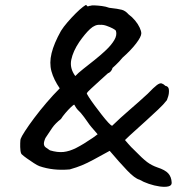

<svg xmlns="http://www.w3.org/2000/svg" viewBox="-20 -673 704 765"><path d="M664 54Q665 66 651.5 69.5Q638 73 616.5 70Q595 67 573 59.5Q551 52 536 43Q517 38 486.5 6Q456 -26 417 -72Q377 -50 352 -36.5Q327 -23 306.5 -14.5Q286 -6 258 2Q192 8 137 -11Q129 -14 115 -23Q101 -32 87 -42Q73 -52 68 -57Q63 -60 61.5 -73.5Q60 -87 60.5 -101.5Q61 -116 62 -119Q65 -128 79.5 -150.5Q94 -173 116.5 -203Q139 -233 165.5 -264Q192 -295 218 -321Q194 -356 185 -389Q176 -422 185.5 -461Q195 -500 223 -550Q233 -566 249 -584.5Q265 -603 281.5 -619.5Q298 -636 310.5 -645.5Q323 -655 324 -653Q328 -646 332 -648Q336 -650 340 -650Q344 -652 357 -651.5Q370 -651 386 -649Q402 -647 415 -642Q451 -638 465.5 -634Q480 -630 492 -616Q507 -605 518.5 -591Q530 -577 536.5 -563Q543 -549 543 -540Q543 -527 522.5 -500Q502 -473 468 -443Q455 -427 441.5 -414.5Q428 -402 428 -402Q428 -398 423 -391Q418 -384 410 -381Q399 -371 379 -353Q359 -335 343 -320Q327 -305 326 -302Q325 -300 334 -286Q343 -272 357 -253Q371 -234 385.5 -215.5Q400 -197 411.5 -184.5Q423 -172 427 -172Q460 -204 495.5 -234.5Q531 -265 568 -299Q593 -325 605 -334Q617 -343 624.5 -340.5Q632 -338 639 -331Q652 -329 653 -315Q654 -301 650 -288.5Q646 -276 645 -274Q632 -257 609.5 -236Q587 -215 562.5 -192.5Q538 -170 515.5 -150Q493 -130 478 -115Q478 -115 490.5 -100.5Q503 -86 515 -75Q548 -41 566 -27.5Q584 -14 607 -6Q638 4 650.5 18Q663 32 664 54ZM179 -74Q209 -65 233 -67.5Q257 -70 284.5 -84Q312 -98 350 -124L369 -138L344 -167Q337 -175 326.5 -190.5Q316 -206 302 -223Q287 -237 281.5 -246.5Q276 -256 276 -256Q273 -256 262.5 -246Q252 -236 240.5 -222.5Q229 -209 223 -199Q200 -181 188 -163.5Q176 -146 161 -123Q154 -107 155 -98.5Q156 -90 162.5 -85.5Q169 -81 179 -74ZM280 -370Q291 -382 312 -398.5Q333 -415 357.5 -434.5Q382 -454 403 -474Q424 -494 435.5 -513.5Q447 -533 442 -550Q440 -554 429.5 -559.5Q419 -565 405 -570Q391 -575 379 -574Q359 -576 339 -557.5Q319 -539 296 -506Q271 -469 264 -435Q257 -401 280 -370Z"/></svg>

Font: Caveat SemiBold
Style: Regular
Weight: 600
Designer: Pablo Impallari
Foundry: Pablo Impallari
Version: Version 2.000